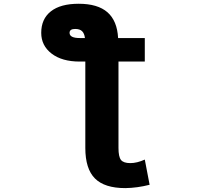

<svg xmlns="http://www.w3.org/2000/svg" viewBox="-20 -762 1040 1012"><path d="M427.7 -561.5Q424.8 -585.9 412.6 -597.7Q400.4 -609.4 376 -609.4Q346.7 -609.4 346.7 -588.9Q346.7 -561.5 400.4 -561.5ZM604.5 17.6Q604.5 64.5 617.7 81.1Q630.9 97.7 667 97.7Q702.1 97.7 743.2 79.1L768.6 211.9Q704.1 228.5 640.6 229.5Q531.2 229.5 480.5 178.7Q429.7 127.9 429.7 17.6V-437.5H400.4Q306.6 -437.5 252 -479.5Q197.3 -521.5 197.3 -588.9Q197.3 -662.1 248 -702.1Q298.8 -742.2 394.5 -742.2Q495.1 -742.2 546.4 -697.3Q597.7 -652.3 602.5 -561.5H743.2V-437.5H604.5Z"/></svg>

Font: GenEi Gothic M Heavy
Style: Regular
Weight: 800
Designer: o_tamon (Modified); [Source Han Sans]
Ryoko NISHIZUKA  (kana & ideographs); Paul D. Hunt (Latin, Greek & Cyrillic); Wenl
Version: Version 1.1a;Original Version 1.004